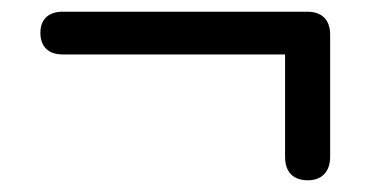

<svg xmlns="http://www.w3.org/2000/svg" viewBox="-20 -445 640 328"><path d="M506 -137C530 -137 544 -152 544 -177V-386C544 -411 530 -425 505 -425H87C63 -425 49 -412 49 -389C49 -365 63 -352 87 -352H467V-177C467 -152 480 -137 506 -137Z"/></svg>

Font: Nunito SemiBold
Style: Regular
Weight: 600
Designer: Vernon Adams
Foundry: Vernon Adams
Version: Version 3.602